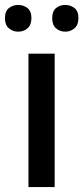

<svg xmlns="http://www.w3.org/2000/svg" viewBox="-32 -756 337 776"><path d="M189 0H83V-539H189ZM-12 -682Q-12 -711 4 -723.5Q20 -736 41 -736Q63 -736 79 -723.5Q95 -711 95 -683Q95 -655 79 -641.5Q63 -628 41 -628Q20 -628 4 -641.5Q-12 -655 -12 -682ZM179 -682Q179 -711 194.5 -723.5Q210 -736 232 -736Q253 -736 269 -723.5Q285 -711 285 -683Q285 -655 269 -641.5Q253 -628 232 -628Q210 -628 194.5 -641.5Q179 -655 179 -682Z"/></svg>

Font: Noto Sans Thai Medium
Style: Regular
Weight: 500
Designer: Monotype Design Team
Foundry: Monotype Imaging Inc.
Version: Version 2.001